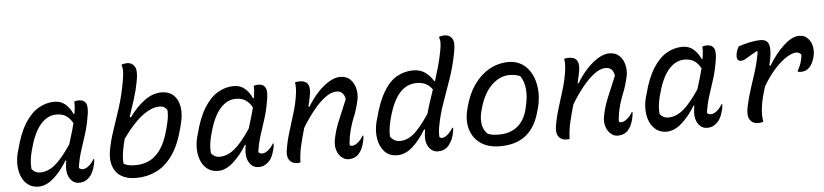

<svg xmlns="http://www.w3.org/2000/svg" viewBox="-45 -1013 5490 1279"><g transform="rotate(-5 2700.0 -373.0)"><path d="M322 -543Q367 -543 397 -516Q427 -489 443 -451H449Q458 -504 455 -533Q463 -536 470.5 -537Q478 -538 487 -538Q521 -538 534 -511.5Q547 -485 533 -417Q523 -358 505.5 -304.5Q488 -251 471.5 -199Q455 -147 447 -90Q457 -79 473 -79Q491 -79 512.5 -96Q534 -113 548 -139H554Q553 -129 552 -118Q551 -107 546 -93Q535 -48 512 -23Q497 -7 480 1Q463 9 440 9Q401 9 378 -28.5Q355 -66 365 -130Q366 -138 368 -146H362Q322 -79 271.5 -34Q221 11 169 11Q129 11 101 -9.5Q73 -30 58 -64Q43 -98 41 -140Q39 -182 50 -225L56 -246Q83 -353 124 -418.5Q165 -484 216 -513.5Q267 -543 322 -543ZM132 -110Q142 -97 156 -89.5Q170 -82 189 -82Q239 -82 287 -120.5Q335 -159 397 -252Q407 -285 417.5 -319Q428 -353 437 -390Q419 -423 393.5 -440Q368 -457 328 -457Q270 -457 224 -405.5Q178 -354 150 -250L145 -233Q136 -199 132.5 -169Q129 -139 132 -110Z M1143 -296Q1114 -182 1065.5 -115Q1017 -48 955.5 -19Q894 10 825 10Q781 10 750 -1Q719 -12 699 -32Q675 -57 665 -94Q655 -131 662 -177Q672 -242 696 -312.5Q720 -383 747 -466.5Q774 -550 791 -652Q796 -682 796.5 -706.5Q797 -731 789 -750Q809 -757 829 -757Q861 -757 878 -729Q895 -701 881 -631Q871 -575 852.5 -516.5Q834 -458 814 -399L822 -395Q870 -463 925.5 -503Q981 -543 1038 -543Q1090 -543 1120.5 -513.5Q1151 -484 1158.5 -432.5Q1166 -381 1148 -316ZM1016 -450Q964 -450 901.5 -403Q839 -356 768 -256Q756 -212 749.5 -170.5Q743 -129 746 -92Q763 -82 782 -78.5Q801 -75 826 -75Q875 -75 917.5 -95Q960 -115 994 -163.5Q1028 -212 1050 -297L1054 -313Q1062 -342 1066 -367.5Q1070 -393 1069 -420Q1055 -450 1016 -450Z M1522 -543Q1567 -543 1597 -516Q1627 -489 1643 -451H1649Q1658 -504 1655 -533Q1663 -536 1670.5 -537Q1678 -538 1687 -538Q1721 -538 1734 -511.5Q1747 -485 1733 -417Q1723 -358 1705.5 -304.5Q1688 -251 1671.5 -199Q1655 -147 1647 -90Q1657 -79 1673 -79Q1691 -79 1712.5 -96Q1734 -113 1748 -139H1754Q1753 -129 1752 -118Q1751 -107 1746 -93Q1735 -48 1712 -23Q1697 -7 1680 1Q1663 9 1640 9Q1601 9 1578 -28.5Q1555 -66 1565 -130Q1566 -138 1568 -146H1562Q1522 -79 1471.5 -34Q1421 11 1369 11Q1329 11 1301 -9.5Q1273 -30 1258 -64Q1243 -98 1241 -140Q1239 -182 1250 -225L1256 -246Q1283 -353 1324 -418.5Q1365 -484 1416 -513.5Q1467 -543 1522 -543ZM1332 -110Q1342 -97 1356 -89.5Q1370 -82 1389 -82Q1439 -82 1487 -120.5Q1535 -159 1597 -252Q1607 -285 1617.5 -319Q1628 -353 1637 -390Q1619 -423 1593.5 -440Q1568 -457 1528 -457Q1470 -457 1424 -405.5Q1378 -354 1350 -250L1345 -233Q1336 -199 1332.5 -169Q1329 -139 1332 -110Z M1931 -532Q1943 -536 1961 -536Q2005 -536 2019 -508Q2033 -480 2019 -421Q2016 -406 2012.5 -391.5Q2009 -377 2006 -362H2013Q2043 -412 2080 -452.5Q2117 -493 2157 -517.5Q2197 -542 2234 -542Q2276 -542 2301 -517Q2326 -492 2334.5 -455Q2343 -418 2336 -383Q2323 -320 2299.5 -263Q2276 -206 2263 -138Q2261 -122 2259 -107.5Q2257 -93 2258 -82Q2265 -78 2274 -78Q2291 -78 2313.5 -96.5Q2336 -115 2348 -139H2354Q2354 -118 2346 -89Q2335 -47 2315 -24Q2290 9 2241 9Q2218 9 2197 -8.5Q2176 -26 2165.5 -56.5Q2155 -87 2162 -127Q2173 -188 2198.5 -249Q2224 -310 2258 -391Q2249 -447 2200 -447Q2165 -447 2124.5 -417Q2084 -387 2043.5 -336.5Q2003 -286 1966 -225Q1949 -167 1935.5 -110.5Q1922 -54 1921 2Q1914 5 1904 5Q1874 5 1858 -8.5Q1842 -22 1837.5 -41.5Q1833 -61 1836 -80Q1844 -136 1862 -196.5Q1880 -257 1899.5 -318.5Q1919 -380 1928 -437Q1938 -496 1931 -532Z M2722 -543Q2772 -543 2805.5 -516.5Q2839 -490 2855 -460H2861Q2876 -507 2889.5 -555Q2903 -603 2913 -656Q2919 -687 2919.5 -709Q2920 -731 2912 -750Q2930 -757 2952 -757Q2984 -757 3001 -730.5Q3018 -704 3004 -637Q2987 -547 2959 -466Q2931 -385 2903.5 -308.5Q2876 -232 2862 -153Q2855 -118 2858 -84Q2864 -78 2874 -78Q2893 -78 2914 -97Q2935 -116 2948 -139H2954Q2954 -118 2946 -89Q2940 -67 2931 -51Q2922 -35 2911 -21Q2884 9 2841 9Q2801 9 2777.5 -28Q2754 -65 2765 -131Q2766 -138 2767 -144H2760Q2720 -77 2671.5 -33Q2623 11 2568 11Q2516 11 2484.5 -22Q2453 -55 2443.5 -108.5Q2434 -162 2449 -223L2455 -244Q2484 -356 2523.5 -421.5Q2563 -487 2613.5 -515Q2664 -543 2722 -543ZM2530 -117Q2554 -82 2594 -82Q2643 -82 2687.5 -119.5Q2732 -157 2792 -247Q2803 -288 2816 -327Q2829 -366 2842 -405Q2806 -457 2739 -457Q2671 -457 2624.5 -405.5Q2578 -354 2548 -246L2544 -231Q2537 -204 2532.5 -174Q2528 -144 2530 -117Z M3361 -543Q3412 -543 3450.5 -517.5Q3489 -492 3512 -447.5Q3535 -403 3540 -346Q3545 -289 3530 -227L3525 -210Q3498 -99 3432 -44Q3366 11 3255 11Q3177 11 3126.5 -24Q3076 -59 3058 -119Q3040 -179 3059 -253L3063 -269Q3085 -354 3128.5 -415.5Q3172 -477 3231.5 -510Q3291 -543 3361 -543ZM3357 -456Q3293 -456 3238 -402.5Q3183 -349 3156 -250L3152 -236Q3139 -188 3145 -147Q3151 -106 3180 -79Q3197 -72 3215.5 -69.5Q3234 -67 3253 -67Q3331 -67 3379 -107Q3427 -147 3445 -220L3448 -233Q3481 -367 3430 -442Q3402 -456 3357 -456Z M3731 -532Q3743 -536 3761 -536Q3805 -536 3819 -508Q3833 -480 3819 -421Q3816 -406 3812.5 -391.5Q3809 -377 3806 -362H3813Q3843 -412 3880 -452.5Q3917 -493 3957 -517.5Q3997 -542 4034 -542Q4076 -542 4101 -517Q4126 -492 4134.5 -455Q4143 -418 4136 -383Q4123 -320 4099.5 -263Q4076 -206 4063 -138Q4061 -122 4059 -107.5Q4057 -93 4058 -82Q4065 -78 4074 -78Q4091 -78 4113.5 -96.5Q4136 -115 4148 -139H4154Q4154 -118 4146 -89Q4135 -47 4115 -24Q4090 9 4041 9Q4018 9 3997 -8.5Q3976 -26 3965.5 -56.5Q3955 -87 3962 -127Q3973 -188 3998.5 -249Q4024 -310 4058 -391Q4049 -447 4000 -447Q3965 -447 3924.5 -417Q3884 -387 3843.5 -336.5Q3803 -286 3766 -225Q3749 -167 3735.5 -110.5Q3722 -54 3721 2Q3714 5 3704 5Q3674 5 3658 -8.5Q3642 -22 3637.5 -41.5Q3633 -61 3636 -80Q3644 -136 3662 -196.5Q3680 -257 3699.5 -318.5Q3719 -380 3728 -437Q3738 -496 3731 -532Z M4522 -543Q4567 -543 4597 -516Q4627 -489 4643 -451H4649Q4658 -504 4655 -533Q4663 -536 4670.5 -537Q4678 -538 4687 -538Q4721 -538 4734 -511.5Q4747 -485 4733 -417Q4723 -358 4705.5 -304.5Q4688 -251 4671.5 -199Q4655 -147 4647 -90Q4657 -79 4673 -79Q4691 -79 4712.5 -96Q4734 -113 4748 -139H4754Q4753 -129 4752 -118Q4751 -107 4746 -93Q4735 -48 4712 -23Q4697 -7 4680 1Q4663 9 4640 9Q4601 9 4578 -28.5Q4555 -66 4565 -130Q4566 -138 4568 -146H4562Q4522 -79 4471.5 -34Q4421 11 4369 11Q4329 11 4301 -9.5Q4273 -30 4258 -64Q4243 -98 4241 -140Q4239 -182 4250 -225L4256 -246Q4283 -353 4324 -418.5Q4365 -484 4416 -513.5Q4467 -543 4522 -543ZM4332 -110Q4342 -97 4356 -89.5Q4370 -82 4389 -82Q4439 -82 4487 -120.5Q4535 -159 4597 -252Q4607 -285 4617.5 -319Q4628 -353 4637 -390Q4619 -423 4593.5 -440Q4568 -457 4528 -457Q4470 -457 4424 -405.5Q4378 -354 4350 -250L4345 -233Q4336 -199 4332.5 -169Q4329 -139 4332 -110Z M4896 -513Q4934 -526 4972 -534Q5010 -542 5047 -542Q5092 -542 5101.5 -500Q5111 -458 5089 -369L5096 -366Q5145 -447 5200.5 -497.5Q5256 -548 5302 -548Q5322 -548 5335.5 -542.5Q5349 -537 5359 -526Q5378 -508 5385 -485Q5392 -462 5392 -441.5Q5392 -421 5389 -411L5385 -394Q5381 -379 5371 -358.5Q5361 -338 5342.5 -323Q5324 -308 5293 -308Q5285 -308 5274 -311V-317Q5289 -343 5297 -367.5Q5305 -392 5308 -422Q5295 -439 5273 -439Q5250 -439 5213.5 -417.5Q5177 -396 5134 -350.5Q5091 -305 5048 -233Q5038 -202 5029.5 -170Q5021 -138 5016 -102Q5011 -67 5011.5 -44Q5012 -21 5016 1Q5001 7 4981 7Q4945 7 4927 -19.5Q4909 -46 4919 -100Q4931 -160 4950 -218Q4969 -276 4988.5 -337.5Q5008 -399 5019 -467L5013 -471Q4967 -446 4944 -431Q4921 -416 4902 -416Q4886 -416 4879.5 -430.5Q4873 -445 4881 -477Q4885 -494 4896 -513Z"/></g></svg>

Font: Recursive Mn Csl St
Style: Italic
Weight: 400
Italic angle: -15°
Monospace: yes
Version: Version 1.079;hotconv 1.0.112;makeotfexe 2.5.65598; ttfautoh